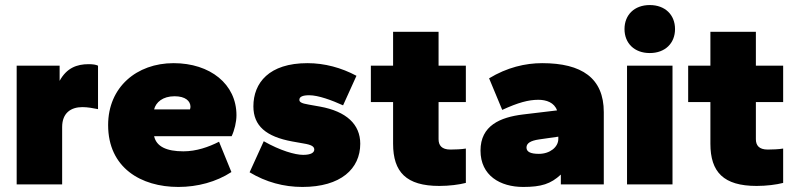

<svg xmlns="http://www.w3.org/2000/svg" viewBox="-20 -730 3152 760"><path d="M226 0V-227C226 -283 261 -306 306 -306C327 -306 348 -302 368 -298V-470C360 -474 348 -476 331 -476C284 -476 244 -461 216 -410V-470H46V0Z M686 10C762 10 836 -10 896 -49L847 -169C806 -148 757 -131 706 -131C639 -131 599 -150 590 -191H897C908 -214 916 -247 916 -274C916 -397 812 -480 667 -480C521 -480 408 -385 408 -235C408 -66 538 10 686 10ZM671 -349C714 -349 734 -330 734 -307C734 -304 733 -301 732 -297H590C597 -325 624 -349 671 -349Z M1177 10C1329 10 1406 -62 1406 -161C1406 -238 1351 -289 1247 -308L1202 -316C1171 -321 1165 -327 1165 -335C1165 -347 1178 -353 1204 -353C1240 -353 1294 -333 1338 -313L1391 -430C1331 -462 1265 -480 1197 -480C1045 -480 983 -402 983 -309C983 -232 1033 -189 1137 -170L1182 -162C1213 -157 1224 -150 1224 -138C1224 -126 1211 -117 1180 -117C1148 -117 1089 -134 1024 -171L968 -48C1033 -9 1103 10 1177 10Z M1719 6C1758 6 1797 1 1824 -6V-142C1808 -139 1780 -138 1763 -138C1728 -138 1716 -155 1716 -179V-326H1824V-470H1716V-604H1536V-470H1448V-326H1536V-161C1536 -49 1588 6 1719 6Z M2051 10C2123 10 2160 -2 2200 -39V0H2370V-286C2370 -421 2283 -480 2126 -480C2059 -480 1987 -463 1916 -420L1968 -295C2031 -324 2072 -335 2111 -335C2143 -335 2174 -324 2185 -293L2051 -277C1960 -266 1882 -233 1882 -134C1882 -35 1960 10 2051 10ZM2113 -121C2080 -121 2064 -129 2064 -146C2064 -163 2080 -173 2113 -178L2190 -189V-180C2190 -148 2157 -121 2113 -121Z M2642 0V-470H2462V0ZM2552 -520C2613 -520 2652 -559 2652 -615C2652 -671 2613 -710 2552 -710C2491 -710 2452 -671 2452 -615C2452 -559 2491 -520 2552 -520Z M2975 6C3014 6 3053 1 3080 -6V-142C3064 -139 3036 -138 3019 -138C2984 -138 2972 -155 2972 -179V-326H3080V-470H2972V-604H2792V-470H2704V-326H2792V-161C2792 -49 2844 6 2975 6Z"/></svg>

Font: Gantari Black
Style: Regular
Weight: 900
Designer: Anugrah Pasau
Foundry: Lafontype
Version: Version 1.000